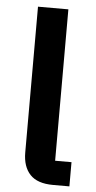

<svg xmlns="http://www.w3.org/2000/svg" viewBox="-53 -773 401 806"><g transform="rotate(5 147.0 -370.0)"><path d="M202 0Q136 0 105 -33Q74 -66 74 -126V-740H202V-102H271V0Z"/></g></svg>

Font: IBM Plex Sans SmBld
Style: Regular
Weight: 600
Designer: Mike Abbink, Paul van der Laan, Pieter van Rosmalen
Foundry: Bold Monday
Version: Version 3.005